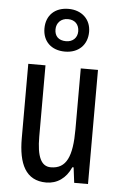

<svg xmlns="http://www.w3.org/2000/svg" viewBox="-57 -850 569 900"><g transform="rotate(5 228.0 -400.0)"><path d="M229 -609C293 -609 334 -650 334 -711C334 -771 290 -810 229 -810C164 -810 124 -770 124 -709C124 -649 164 -609 229 -609ZM230 -658C194 -658 176 -678 176 -709C176 -740 198 -762 230 -762C264 -762 283 -740 283 -709C283 -678 261 -658 230 -658ZM391 -537H310V-251C310 -123 284 -63 210 -63C165 -63 144 -107 144 -202V-537H63V-187C63 -67 98 10 195 10C246 10 288 -19 311 -72H317L326 0H391Z"/></g></svg>

Font: Noto Sans Myanmar UI ExtraCondensed
Style: Regular
Weight: 400
Width: 2
Designer: Monotype Design Team
Foundry: Monotype Imaging Inc.
Version: Version 2.103